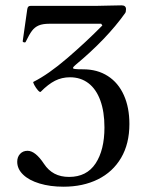

<svg xmlns="http://www.w3.org/2000/svg" viewBox="-20 -685 563 718"><path d="M44.4 -80.1Q44.4 -98.1 55.2 -109.6Q65.9 -121.1 83 -121.1Q97.7 -121.1 113 -108.9Q128.4 -96.7 144.5 -72.3Q160.6 -47.9 183.8 -35.6Q207 -23.4 238.3 -23.4Q304.2 -23.4 337.4 -73.7Q370.6 -124 370.6 -208.5Q370.6 -267.1 355.2 -309.3Q339.8 -351.6 310.8 -373.8Q281.7 -396 241.7 -396Q211.4 -396 185.8 -383.1Q160.2 -370.1 132.3 -341.8Q129.4 -338.9 121.8 -347.4Q114.3 -356 108.4 -366.9Q102.5 -377.9 105 -378.9Q160.6 -406.7 230.7 -466.8Q300.8 -526.9 362.8 -589.8L358.4 -596.2H165Q139.6 -596.2 124.8 -589.8Q109.9 -583.5 99.6 -569.8Q89.4 -556.2 75.7 -527.8Q75.2 -526.4 72.3 -526.4Q69.3 -526.4 67.1 -527.6Q64.9 -528.8 64.9 -530.8L82 -650.9Q83 -657.2 85.9 -660.2Q88.9 -663.1 95.2 -663.1H342.3Q357.4 -663.1 388.7 -664.1Q418.9 -665 434.6 -665Q442.9 -665 447 -661.4Q451.2 -657.7 451.2 -650.9Q451.2 -645.5 450.4 -641.8Q449.7 -638.2 447.8 -635.7Q378.9 -539.1 263.2 -442.9Q253.9 -435.1 252.9 -431.6Q252 -428.2 260.3 -427Q268.6 -425.8 291 -425.8Q344.2 -425.8 383.3 -400.6Q422.4 -375.5 443.1 -329.3Q463.9 -283.2 463.9 -221.2Q463.9 -147.5 432.9 -94.7Q401.9 -42 346.2 -14.4Q290.5 13.2 217.3 13.2Q167.5 13.2 127.9 1.2Q88.4 -10.7 66.4 -32Q44.4 -53.2 44.4 -80.1Z"/></svg>

Font: Junicode Two Beta VF
Style: Regular
Weight: 400
Designer: Peter S. Baker
Foundry: Briery Creek Software
Version: Version 1.031 beta; ttfautohint (v1.8.1.43-b0c9)